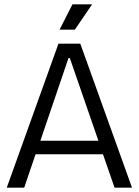

<svg xmlns="http://www.w3.org/2000/svg" viewBox="-20 -860 636 880"><path d="M11 0 248 -660H348L585 0H505L452 -153H143L91 0ZM294 -594 165 -215H431L300 -594ZM323 -724H253L312 -840H402Z"/></svg>

Font: Bricolage Grotesque 48pt Light
Style: Regular
Weight: 300
Designer: Mathieu Triay
Foundry: Atelier Triay
Version: Version 1.000; ttfautohint (v1.8.4.7-5d5b);gftools[0.9.32]